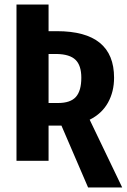

<svg xmlns="http://www.w3.org/2000/svg" viewBox="-20 -712 561 850"><path d="M370 118 252 -156H243H195V0H53V-692H195V-574H232Q485 -574 485 -368Q485 -306 458 -257.5Q431 -209 377 -182L521 118ZM340 -368Q340 -422 314.5 -447Q289 -472 231 -473H195V-256H237Q292 -256 316 -283Q340 -310 340 -368Z"/></svg>

Font: Fira Sans Compressed SemiBold
Style: Regular
Weight: 600
Width: 1
Designer: bBox Type GmbH & Carrois Corporate GbR & Edenspiekermann AG
Foundry: bBox Type GmbH & Carrois Corporate GbR & Edenspiekermann AG
Version: Version 4.301